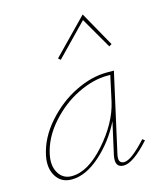

<svg xmlns="http://www.w3.org/2000/svg" viewBox="-104 -755 703 835"><g transform="rotate(-15 247.5 -337.5)"><path d="M342 -654 204 -512 194 -521 347 -678 435 -521 423 -514ZM457 -87 467 -79Q393 3 350 3Q308 3 320 -53L352 -196Q312 -115 246 -56Q180 3 116 3Q69 3 46 -34.5Q23 -72 34 -126Q50 -203 108.5 -269Q167 -335 240.5 -371Q314 -407 382 -407H415L336 -53Q326 -11 356 -11Q388 -11 457 -87ZM120 -11Q193 -11 271 -99Q349 -187 370 -278L395 -393H381Q318 -393 248 -359Q178 -325 122 -262Q66 -199 51 -126Q41 -77 61 -44Q81 -11 120 -11Z"/></g></svg>

Font: EauTestText Thin
Style: Italic
Weight: 250
Italic angle: -12°
Designer: Christian Thalmann (Catharsis Fonts)
Version: Version 0.001;PS 000.001;hotconv 1.0.88;makeotf.lib2.5.64775